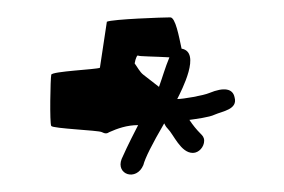

<svg xmlns="http://www.w3.org/2000/svg" viewBox="-20 -406 327 221"><path d="M39 -261C41 -258 93 -256 97 -254C101 -252 103 -252 106 -254C115 -258 126 -262 139 -262C135 -254 128 -241 120 -223C113 -205 137 -197 145 -216C147 -224 155 -240 169 -264C170 -262 171 -260 173 -258C180 -251 188 -230 202 -230C209 -230 215 -237 215 -244C215 -248 213 -250 211 -252C206 -257 202 -262 198 -268C205 -269 221 -271 227 -274C236 -278 254 -280 250 -294C248 -304 238 -306 221 -299C214 -296 191 -292 184 -292C189 -302 212 -346 189 -350C186 -364 182 -386 176 -386C168 -386 110 -384 103 -381L95 -328C91 -326 40 -324 39 -320C38 -316 37 -264 39 -261ZM135 -333C136 -339 138 -343 139 -342C140 -341 159 -341 175 -340C170 -328 167 -317 163 -306C158 -310 150 -316 145 -320C141 -323 138 -329 135 -333ZM194 -338Z"/></svg>

Font: FailCity
Style: Regular
Weight: 400
Version: Version 1